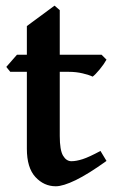

<svg xmlns="http://www.w3.org/2000/svg" viewBox="-20 -649 410 684"><path d="M178.7 14.6Q136.7 14.6 106.2 -18.3Q75.7 -51.3 75.7 -119.1V-393.1H16.6L2.4 -410.6L40.5 -454.1H75.7V-556.2L174.3 -628.9L192.9 -612.8V-454.1H341.8L359.4 -436.5Q350.1 -419.9 335 -401.6Q319.8 -383.3 310.1 -376Q298.3 -381.8 274.9 -387.5Q251.5 -393.1 225.6 -393.1H192.9V-164.6Q192.9 -114.3 204.6 -94.5Q216.3 -74.7 234.4 -74.7Q251.5 -74.7 274.4 -82Q297.4 -89.4 337.9 -111.3L359.4 -75.7Q294.9 -29.3 249.8 -7.3Q204.6 14.6 178.7 14.6Z"/></svg>

Font: David Libre
Style: Bold
Weight: 700
Designer: Ismar David, J. Victor Gaultney, Annie Olsen and Meir Sadan
Foundry: Monotype Imaging Inc. & SIL International
Version: Version 1.100; ttfautohint (v1.8.4.7-5d5b)